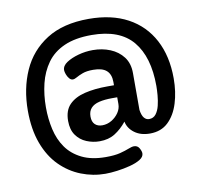

<svg xmlns="http://www.w3.org/2000/svg" viewBox="-78 -652 900 867"><g transform="rotate(-10 371.5 -219.0)"><path d="M337 132Q280 132 226.5 111Q173 90 131 48Q89 6 65 -58.5Q41 -123 41 -209Q41 -310 77.5 -392Q114 -474 190 -522Q266 -570 383 -570Q488 -570 562 -530Q636 -490 675.5 -415.5Q715 -341 715 -239Q715 -177 699 -125.5Q683 -74 650.5 -43Q618 -12 567 -12Q524 -12 496 -33Q468 -54 462 -85Q437 -54 407.5 -35.5Q378 -17 337 -17Q306 -17 277 -29Q248 -41 230 -66.5Q212 -92 212 -132Q212 -180 238 -206.5Q264 -233 309.5 -244Q355 -255 413 -255H444V-270Q444 -305 424.5 -322.5Q405 -340 363 -340Q333 -340 314.5 -333Q296 -326 285 -319.5Q274 -313 266 -313Q257 -313 249.5 -322Q242 -331 238 -342.5Q234 -354 234 -361Q234 -381 256 -395.5Q278 -410 310.5 -419Q343 -428 377 -428Q420 -428 456.5 -413Q493 -398 515.5 -368.5Q538 -339 538 -294V-125Q542 -99 551.5 -88Q561 -77 574 -77Q594 -77 605.5 -92Q617 -107 622.5 -129.5Q628 -152 630 -176.5Q632 -201 632 -219Q632 -352 572 -424Q512 -496 383 -496Q308 -496 257.5 -473.5Q207 -451 178 -410.5Q149 -370 136.5 -318.5Q124 -267 124 -210Q124 -157 135 -108.5Q146 -60 172 -23Q198 14 242.5 36Q287 58 352 58Q393 58 418 51.5Q443 45 459 38.5Q475 32 485 32Q501 32 509 46Q517 60 517 70Q517 86 498.5 97.5Q480 109 451 116.5Q422 124 391.5 128Q361 132 337 132ZM361 -86Q384 -86 404 -98Q424 -110 436.5 -128.5Q449 -147 449 -168V-199H425Q391 -199 366 -193Q341 -187 328 -172.5Q315 -158 315 -134Q315 -110 327.5 -98Q340 -86 361 -86Z"/></g></svg>

Font: Dosis ExtraLight
Style: Bold
Weight: 700
Version: Version 3.001; ttfautohint (v1.8.2)